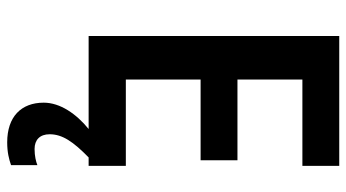

<svg xmlns="http://www.w3.org/2000/svg" viewBox="-240 -514 986 547"><g transform="rotate(90 253.5 -241.0)"><path d="M363 111C363 75 384 44 429 0H453V-106H207V-319H437V-424H207V-609H453V-714H83V0H348C305 35 273 81 273 128C273 192 313 232 386 232C414 232 434 227 451 221V146C441 150 425 154 405 154C379 154 363 139 363 111Z"/></g></svg>

Font: Noto Sans Myanmar SemiCondensed SemiBold
Style: Regular
Weight: 600
Width: 4
Designer: Monotype Design Team
Foundry: Monotype Imaging Inc.
Version: Version 2.107